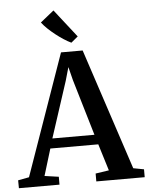

<svg xmlns="http://www.w3.org/2000/svg" viewBox="-79 -1040 845 1091"><g transform="rotate(-5 343.0 -494.5)"><path d="M46.5 -57 289.5 -748H413L641 -56.5L701.5 -45V0H425.5V-45L502 -56.5L455 -209H181.5L135 -56.5L215.5 -45V0H-16L-16.5 -45ZM438 -265 343 -585.5 324 -661 302 -584 198 -265ZM352.5 -798Q333.5 -807 311 -821.5Q288.5 -836 266 -853.8Q243.5 -871.5 223.8 -890.2Q204 -909 190.5 -927L267.5 -989L392 -830L353.5 -798Z"/></g></svg>

Font: Merriweather 48pt SemiBold
Style: Regular
Weight: 600
Version: Version 2.100